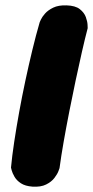

<svg xmlns="http://www.w3.org/2000/svg" viewBox="-20 -520 347 716"><path d="M101 176Q74 174 58 163.5Q42 153 34 139Q26 125 23.5 115Q21 105 21 105Q25 62 33 9Q41 -44 51.5 -102Q62 -160 74.5 -218.5Q87 -277 100.5 -333Q114 -389 128 -437Q128 -437 132.5 -447Q137 -457 148 -469.5Q159 -482 178.5 -491.5Q198 -501 228 -500Q261 -499 277.5 -486Q294 -473 300 -456.5Q306 -440 306.5 -427.5Q307 -415 307 -415Q297 -377 285.5 -326.5Q274 -276 262 -219.5Q250 -163 238.5 -104.5Q227 -46 217.5 8Q208 62 202 107Q202 107 198 118Q194 129 183 143.5Q172 158 152 168Q132 178 101 176Z"/></svg>

Font: Sour Gummy Black
Style: Italic
Weight: 900
Italic angle: -11.3°
Designer: Stefie Justprince
Foundry: Eifetstype
Version: Version 1.000